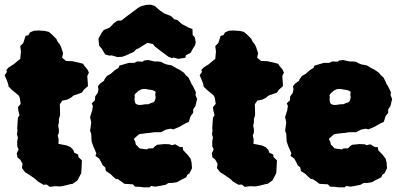

<svg xmlns="http://www.w3.org/2000/svg" viewBox="-22 -780 1728 825"><path d="M192 23 179 13 165 14 141 0 134 -7 127 -13 102 -30 86 -40 72 -58 75 -76 65 -94 53 -104 50 -121 58 -138 52 -152V-172L55 -190L51 -202L53 -218L52 -229L54 -260L55 -274L62 -285L57 -304L55 -319L67 -334L63 -359L59 -369L29 -394L15 -408L13 -419L9 -431L-2 -457L8 -471L5 -479L15 -490L37 -504L50 -515L65 -527L68 -559L65 -582L78 -595L88 -626L100 -629L107 -641L124 -648L145 -649L171 -647L188 -643L200 -633L220 -613L226 -600L234 -591L240 -579L249 -552L245 -532L262 -518L289 -517L316 -511L335 -506L340 -498L354 -481L360 -468L353 -453L355 -427L356 -410L338 -394L330 -382L316 -377L293 -369L283 -360L267 -352L258 -350L246 -348L235 -332L236 -302V-284L231 -269V-254L228 -239L231 -225V-210L226 -198L230 -181L229 -162L265 -155L281 -148L293 -136L297 -124L314 -116L315 -105L330 -91L328 -51L327 -36L311 -5L290 10L282 11L258 17L238 21L214 20Z M595 25 581 23 558 22 549 12 531 11 513 10 498 -1 485 -10 476 -11 465 -20 452 -33 433 -45 430 -61 419 -70 413 -83 404 -99 388 -110 392 -121 387 -133 379 -151 372 -171 371 -183 370 -205 365 -219 367 -231 370 -254 365 -277 370 -293 374 -305 377 -325 372 -336 386 -349 387 -366 398 -381 401 -396 399 -409 407 -420 425 -433 428 -441 438 -454 454 -463 472 -479 487 -488 491 -498 508 -503 532 -510H555L568 -516L591 -515L597 -520L615 -522L642 -516H657L671 -514L681 -508L694 -503L716 -499L736 -487L750 -480L769 -467L775 -458L787 -448L795 -433L801 -419L807 -410L820 -383L818 -372L825 -354L822 -343L818 -325L808 -310V-295L797 -281L789 -256L775 -250L749 -235L723 -224L711 -227L691 -223L670 -212H653H641L623 -209L610 -208L577 -204L567 -196L553 -183L559 -171L562 -158L568 -153L577 -143L586 -141L610 -138L615 -142L636 -143L644 -152L654 -158L685 -161L707 -160L716 -156L731 -160L751 -148H763L765 -135L785 -114L797 -98L801 -83L803 -57L792 -35L783 -29L778 -18L754 -6L738 3L719 6H703L689 14L664 19L645 22L627 19L621 25ZM574 -329H582L590 -330L596 -331L603 -332H614L622 -335L629 -338L636 -340L642 -345L645 -353L647 -362L645 -372L646 -379L647 -385L642 -389L635 -392L626 -394L617 -395L608 -397L600 -398L588 -397L581 -394L572 -389L567 -384L561 -379L556 -372L557 -363L556 -354L557 -345L559 -337L565 -332ZM430 -546 418 -566 415 -571 404 -584 401 -614 416 -641 424 -651 450 -662 468 -681 482 -691 500 -692 516 -705 539 -722 571 -746 583 -753 606 -759 625 -760 642 -755 664 -736 684 -722 713 -711 727 -697 740 -694 759 -677 785 -663 805 -655 806 -629 815 -620 819 -599 816 -585 809 -575 797 -553 776 -542 775 -532 744 -527 723 -533 718 -530 702 -536 667 -562 644 -580 635 -591 611 -596 575 -573 563 -568 553 -557 517 -541 503 -536 482 -535 458 -542 448 -541Z M1030 23 1017 13 1003 14 979 0 972 -7 965 -13 940 -30 924 -40 910 -58 913 -76 903 -94 891 -104 888 -121 896 -138 890 -152V-172L893 -190L889 -202L891 -218L890 -229L892 -260L893 -274L900 -285L895 -304L893 -319L905 -334L901 -359L897 -369L867 -394L853 -408L851 -419L847 -431L836 -457L846 -471L843 -479L853 -490L875 -504L888 -515L903 -527L906 -559L903 -582L916 -595L926 -626L938 -629L945 -641L962 -648L983 -649L1009 -647L1026 -643L1038 -633L1058 -613L1064 -600L1072 -591L1078 -579L1087 -552L1083 -532L1100 -518L1127 -517L1154 -511L1173 -506L1178 -498L1192 -481L1198 -468L1191 -453L1193 -427L1194 -410L1176 -394L1168 -382L1154 -377L1131 -369L1121 -360L1105 -352L1096 -350L1084 -348L1073 -332L1074 -302V-284L1069 -269V-254L1066 -239L1069 -225V-210L1064 -198L1068 -181L1067 -162L1103 -155L1119 -148L1131 -136L1135 -124L1152 -116L1153 -105L1168 -91L1166 -51L1165 -36L1149 -5L1128 10L1120 11L1096 17L1076 21L1052 20Z M1433 25 1419 23 1396 22 1387 12 1369 11 1351 10 1336 -1 1323 -10 1314 -11 1303 -20 1290 -33 1271 -45 1268 -61 1257 -70 1251 -83 1242 -99 1226 -110 1230 -121 1225 -133 1217 -151 1210 -171 1209 -183 1208 -205 1203 -219 1205 -231 1208 -254 1203 -277 1208 -293 1212 -305 1215 -325 1210 -336 1224 -349 1225 -366 1236 -381 1239 -396 1237 -409 1245 -420 1263 -433 1266 -441 1276 -454 1292 -463 1310 -479 1325 -488 1329 -498 1346 -503 1370 -510H1393L1406 -516L1429 -515L1435 -520L1453 -522L1480 -516H1495L1509 -514L1519 -508L1532 -503L1554 -499L1574 -487L1588 -480L1607 -467L1613 -458L1625 -448L1633 -433L1639 -419L1645 -410L1658 -383L1656 -372L1663 -354L1660 -343L1656 -325L1646 -310V-295L1635 -281L1627 -256L1613 -250L1587 -235L1561 -224L1549 -227L1529 -223L1508 -212H1491H1479L1461 -209L1448 -208L1415 -204L1405 -196L1391 -183L1397 -171L1400 -158L1406 -153L1415 -143L1424 -141L1448 -138L1453 -142L1474 -143L1482 -152L1492 -158L1523 -161L1545 -160L1554 -156L1569 -160L1589 -148H1601L1603 -135L1623 -114L1635 -98L1639 -83L1641 -57L1630 -35L1621 -29L1616 -18L1592 -6L1576 3L1557 6H1541L1527 14L1502 19L1483 22L1465 19L1459 25ZM1412 -329H1420L1428 -330L1434 -331L1441 -332H1452L1460 -335L1467 -338L1474 -340L1480 -345L1483 -353L1485 -362L1483 -372L1484 -379L1485 -385L1480 -389L1473 -392L1464 -394L1455 -395L1446 -397L1438 -398L1426 -397L1419 -394L1410 -389L1405 -384L1399 -379L1394 -372L1395 -363L1394 -354L1395 -345L1397 -337L1403 -332Z"/></svg>

Font: Winky Rough ExtraBold
Style: Regular
Weight: 800
Designer: Simon Atzbach
Foundry: typofactur
Version: Version 1.206; ttfautohint (v1.8.4.7-5d5b)